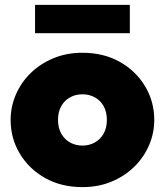

<svg xmlns="http://www.w3.org/2000/svg" viewBox="-20 -751 675 786"><path d="M317.5 15Q230.5 15 164.2 -22.5Q98 -60 60.8 -122.5Q23.5 -185 23.5 -260Q23.5 -314 44.8 -363.5Q66 -413 105.2 -451.5Q144.5 -490 198.5 -512.5Q252.5 -535 317.5 -535Q404.5 -535 470.8 -497.5Q537 -460 574.2 -397.5Q611.5 -335 611.5 -260Q611.5 -206 590.2 -156.5Q569 -107 529.8 -68.5Q490.5 -30 436.8 -7.5Q383 15 317.5 15ZM317.5 -155Q345.5 -155 368.2 -167.8Q391 -180.5 404.2 -204Q417.5 -227.5 417.5 -260Q417.5 -292.5 404.5 -316Q391.5 -339.5 368.8 -352.2Q346 -365 317.5 -365Q289 -365 266.2 -352.2Q243.5 -339.5 230.5 -316Q217.5 -292.5 217.5 -260Q217.5 -227.5 230.8 -204Q244 -180.5 266.8 -167.8Q289.5 -155 317.5 -155ZM123.5 -615V-731H511.5V-615Z"/></svg>

Font: Geologica Roman Black
Style: Regular
Weight: 900
Designer: Sindre Bremnes, Frode Helland
Foundry: Monokrom Skriftforlag AS
Version: Version 1.010;gftools[0.9.28]